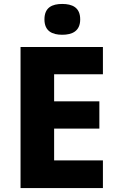

<svg xmlns="http://www.w3.org/2000/svg" viewBox="-20 -952 595 972"><path d="M295 -932C245 -932 205 -915 205 -854C205 -794 245 -776 295 -776C345 -776 386 -794 386 -854C386 -915 345 -932 295 -932ZM501 0V-140H254V-301H483V-439H254V-576H501V-714H84V0Z"/></svg>

Font: Noto Sans Arabic ExtBd
Style: Regular
Weight: 800
Designer: Monotype Design Team, Nadine Chahine, Nizar Qandah and Khaled Hosny
Foundry: Monotype Imaging Inc.
Version: Version 2.012